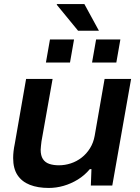

<svg xmlns="http://www.w3.org/2000/svg" viewBox="-20 -917 690 949"><path d="M221 12Q167 12 127.5 -3.5Q88 -19 66.5 -51.5Q45 -84 45 -136Q45 -152 47 -169.5Q49 -187 53 -206L109 -527H240L185 -218Q184 -206 182.5 -196Q181 -186 181 -177Q181 -148 192 -131Q203 -114 223.5 -107Q244 -100 271 -100Q301 -100 330 -109.5Q359 -119 383.5 -138Q408 -157 425 -184.5Q442 -212 448 -246L497 -527H628L535 0H429L432 -81H424Q398 -50 364.5 -29.5Q331 -9 294.5 1.5Q258 12 221 12ZM207 -608 227 -722H346L326 -608ZM435 -608 455 -722H575L555 -608ZM366 -765 261 -893V-897H397L469 -765Z"/></svg>

Font: Archivo SemiExpanded SemiBold
Style: Italic
Weight: 600
Width: 6
Italic angle: -10°
Designer: Hector Gatti
Foundry: Omnibus-Type
Version: Version 2.001